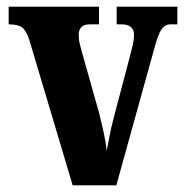

<svg xmlns="http://www.w3.org/2000/svg" viewBox="-20 -556 552 576"><path d="M68 -436Q59 -464 46.5 -473.5Q34 -483 6 -483V-536H277V-483H251Q232 -483 224 -474.5Q216 -466 216 -452Q216 -439 218.5 -427.5Q221 -416 224 -406L277 -218Q285 -186 291.5 -156.5Q298 -127 300 -103Q304 -122 308.5 -147Q313 -172 320 -198L371 -392Q376 -411 379 -424Q382 -437 382 -453Q382 -466 373 -474.5Q364 -483 345 -483H330V-536H512V-483H492Q475 -483 464.5 -468Q454 -453 443 -411L329 0H198Z"/></svg>

Font: Noto Serif Myanmar ExtraCondensed ExtraBold
Style: Regular
Weight: 800
Width: 2
Designer: Ben Mitchell and the Monotype Design Team
Foundry: Monotype Imaging Inc.
Version: Version 2.106; ttfautohint (v1.8.4.7-5d5b)